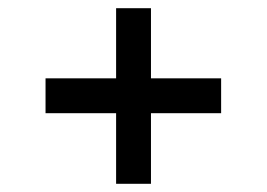

<svg xmlns="http://www.w3.org/2000/svg" viewBox="-20 -603 650 468"><path d="M263 -155C263 -155 263 -327 263 -327C263 -327 91 -327 91 -327C91 -327 91 -412 91 -412C91 -412 263 -412 263 -412C263 -412 263 -583 263 -583C263 -583 348 -583 348 -583C348 -583 348 -412 348 -412C348 -412 519 -412 519 -412C519 -412 519 -327 519 -327C519 -327 348 -327 348 -327C348 -327 348 -155 348 -155C348 -155 263 -155 263 -155Z"/></svg>

Font: Preevio_Regular
Style: Regular
Weight: 500
Designer: Gumpita Rahayu
Foundry: Tokotype Studio
Version: ""